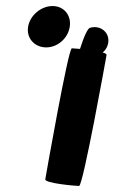

<svg xmlns="http://www.w3.org/2000/svg" viewBox="-20 -924 379 636"><path d="M73 -835C67 -797 95 -767 133 -767C171 -767 205 -797 211 -835C217 -873 192 -904 154 -904C116 -904 79 -873 73 -835ZM130 -330C128 -317 230 -308 242 -308C255 -308 331 -730 333 -742C333 -745 329 -748 320 -750C335 -762 342 -782 338 -800C332 -826 305 -840 279 -832C271 -832 258 -803 245 -762C232 -763 222 -764 218 -764C206 -764 132 -342 130 -330Z"/></svg>

Font: Ampere
Style: UltExtIta
Weight: 400
Version: Version 1